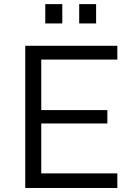

<svg xmlns="http://www.w3.org/2000/svg" viewBox="-20 -934 660 954"><path d="M563 0H105.5V-706.5H563V-638H185V-387H513.5V-320.5H185V-72.5H563ZM289.5 -817.5H205V-913.5H289.5ZM457.5 -817.5H373.5V-913.5H457.5Z"/></svg>

Font: Acari Sans
Style: Regular
Weight: 400
Designer: Alfredo Marco Pradil and Stefan Peev (font) & Cristiano Sobral (main changes)
Foundry: Alfredo Marco Pradil and Stefan Peev (font) & Cristiano Sobral (main changes)
Version: Version 1.063; ttfautohint (v1.8.3)